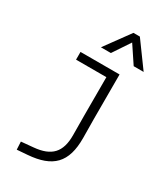

<svg xmlns="http://www.w3.org/2000/svg" viewBox="-245 -900 1077 1239"><g transform="rotate(30 293.0 -280.5)"><path d="M93.8 234.4 170.9 228.5C350.1 214.8 428.7 138.7 427.2 -45.9L425.8 -187.5V-517.6H134.8V-460H360.8V-170.9L361.8 -30.3C363.3 99.1 307.1 156.2 180.7 167.5L90.8 175.8ZM233.9 -609.4H308.1L393.1 -736.8L478 -609.4H552.2L417 -794.9H369.1Z"/></g></svg>

Font: Cascadia Code Light
Style: Regular
Weight: 300
Monospace: yes
Designer: Aaron Bell
Foundry: Saja Typeworks
Version: Version 2404.023